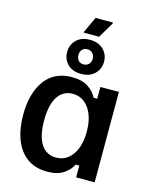

<svg xmlns="http://www.w3.org/2000/svg" viewBox="-126 -933 815 1026"><g transform="rotate(15 281.0 -419.5)"><path d="M235.8 10.8Q168.3 10.8 123.3 -22.1Q78.3 -55 55.8 -113.8Q33.3 -172.5 33.3 -250.8Q33.3 -368.3 84.6 -440Q135.8 -511.7 235.8 -511.7Q290 -511.7 324.2 -489.2Q358.3 -466.7 373.3 -435H393.3V-500H495.8V0H393.3V-65H373.3Q358.3 -34.2 324.6 -11.7Q290.8 10.8 235.8 10.8ZM260.8 -74.2Q317.5 -74.2 351.2 -122.1Q385 -170 385 -250Q385 -330 351.2 -378.3Q317.5 -426.7 260.8 -426.7Q207.5 -426.7 178.3 -381.2Q149.2 -335.8 149.2 -250Q149.2 -164.2 178.3 -119.2Q207.5 -74.2 260.8 -74.2ZM232.5 -757.5V-762.5L273.3 -850H369.2V-845L317.5 -757.5ZM275 -540.8Q227.5 -540.8 200.4 -567.9Q173.3 -595 173.3 -635Q173.3 -675 200.4 -702.1Q227.5 -729.2 275 -729.2Q322.5 -729.2 350 -702.1Q377.5 -675 377.5 -635Q377.5 -595 350 -567.9Q322.5 -540.8 275 -540.8ZM275 -593.3Q293.3 -593.3 304.2 -605.4Q315 -617.5 315 -635Q315 -652.5 304.2 -664.6Q293.3 -676.7 275 -676.7Q255.8 -676.7 245.8 -664.6Q235.8 -652.5 235.8 -635Q235.8 -617.5 245.8 -605.4Q255.8 -593.3 275 -593.3Z"/></g></svg>

Font: Familjen Grotesk GF Medium
Style: Regular
Weight: 500
Designer: Anders Wikstroem, Jonas Baeckman, Matilda Gysing, Kristian Moeller
Foundry: Familjen STHLM AB
Version: Version 2.000; Beta; Release 4; Build 6